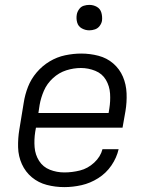

<svg xmlns="http://www.w3.org/2000/svg" viewBox="-20 -757 616 785"><path d="M243 8Q278 8 313.5 0Q349 -8 381.5 -28.5Q414 -49 435.5 -80.5Q457 -112 465 -147H399Q391 -116 365 -92Q339 -68 307 -60Q275 -52 243 -52Q212 -52 184 -63Q156 -74 140 -99Q124 -124 121.5 -155Q119 -186 124 -218L127 -235H481L493 -303Q499 -339 497.5 -375.5Q496 -412 482.5 -443.5Q469 -475 443 -497.5Q417 -520 382.5 -529Q348 -538 312 -538Q280 -538 246.5 -531Q213 -524 183 -506Q153 -488 130 -461Q107 -434 94.5 -402Q82 -370 77 -337L59 -227Q53 -191 54 -154.5Q55 -118 69.5 -86Q84 -54 110.5 -32Q137 -10 171.5 -1Q206 8 243 8ZM137 -295 142 -328Q147 -357 159.5 -386Q172 -415 196.5 -437.5Q221 -460 251 -469.5Q281 -479 311 -479Q341 -479 369.5 -467.5Q398 -456 413 -430.5Q428 -405 430 -374.5Q432 -344 427 -313L424 -295ZM345 -633Q357 -633 368.5 -637Q380 -641 387.5 -651Q395 -661 397 -672Q399 -689 394.5 -705Q390 -721 376 -729Q362 -737 345 -737Q334 -737 322.5 -733.5Q311 -730 303.5 -719.5Q296 -709 294 -698Q291 -681 295.5 -665Q300 -649 314.5 -641Q329 -633 345 -633Z"/></svg>

Font: Iosevka Sparkle Light Oblique
Style: Regular
Weight: 300
Italic angle: -9°
Designer: Belleve Invis
Foundry: Belleve Invis
Version: Version 4.5.0; ttfautohint (v1.8.3)